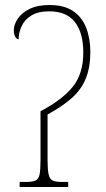

<svg xmlns="http://www.w3.org/2000/svg" viewBox="-20 -743 422 763"><path d="M58 0V-20H85Q110 -20 122 -26Q134 -32 137.5 -51Q141 -70 141 -108V-301Q227 -346 269 -398Q311 -450 311 -534Q311 -613 277.5 -655.5Q244 -698 176 -698Q131 -698 104 -681Q77 -664 65.5 -638Q54 -612 54 -587Q47 -587 41 -596Q35 -605 35 -623Q35 -645 50.5 -668.5Q66 -692 97.5 -707.5Q129 -723 177 -723Q235 -723 270.5 -699Q306 -675 322.5 -632.5Q339 -590 339 -537Q339 -475 321 -431Q303 -387 265.5 -353.5Q228 -320 169 -288V-108Q169 -70 173 -51Q177 -32 188.5 -26Q200 -20 225 -20H251V0Z"/></svg>

Font: Noto Serif Condensed Thin
Style: Regular
Weight: 100
Width: 3
Designer: Monotype Design Team
Foundry: Monotype Imaging Inc.
Version: Version 2.013; ttfautohint (v1.8.4.7-5d5b)